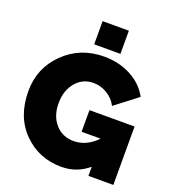

<svg xmlns="http://www.w3.org/2000/svg" viewBox="-161 -1038 1060 1168"><g transform="rotate(20 369.5 -454.5)"><path d="M472 -914V-764H302V-914ZM412 -378H704V0H543V-59Q467 5 368 5Q223 5 123 -94.5Q23 -194 23 -361Q23 -510 128 -612.5Q233 -715 387 -715Q483 -715 561 -673.5Q639 -632 677 -560L532 -449Q511 -491 469 -516.5Q427 -542 380 -542Q310 -542 265.5 -489Q221 -436 221 -354Q221 -271 266.5 -219.5Q312 -168 385 -168Q468 -168 535 -238H412Z"/></g></svg>

Font: Raleway-v4020 Black
Style: Regular
Weight: 900
Designer: Matt McInerney, Pablo Impallari, Rodrigo Fuenzalida
Foundry: Matt McInerney, Pablo Impallari, Rodrigo Fuenzalida
Version: Version 4.020;PS 004.020;hotconv 1.0.88;makeotf.lib2.5.64775